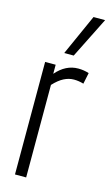

<svg xmlns="http://www.w3.org/2000/svg" viewBox="-122 -835 507 880"><g transform="rotate(15 131.0 -395.0)"><path d="M96 -534V-491Q142 -544 201 -544Q228 -544 252 -536L241 -483Q218 -490 195 -490Q171 -490 147.5 -478Q124 -466 99 -439V0H46V-534ZM120 -596 207 -790H262L165 -596Z"/></g></svg>

Font: Georama Condensed Light
Style: Regular
Weight: 300
Width: 3
Designer: Jean-Baptiste Levee
Foundry: Production Type
Version: Version 1.000